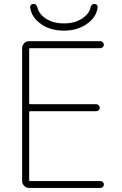

<svg xmlns="http://www.w3.org/2000/svg" viewBox="-20 -961 612 961"><path d="M130.9 -923.8Q129.9 -930.7 134.8 -936Q139.6 -941.4 147.5 -941.4Q163.1 -941.4 167 -923.8Q173.8 -894.5 203.1 -872.1Q242.2 -843.8 300.3 -843.8Q358.4 -843.8 396.5 -872.1Q427.7 -894.5 433.6 -924.8Q437.5 -941.4 453.1 -941.4Q460 -941.4 464.8 -936.5Q469.7 -931.6 468.8 -924.8Q462.9 -877 420.9 -845.7Q372.1 -807.6 299.8 -807.6Q227.5 -807.6 178.7 -845.7Q137.7 -877 130.9 -923.8ZM130.9 -404.3Q126 -404.3 126 -400.4V-58.6Q126 -54.7 130.9 -54.7H482.4Q490.2 -54.7 495.1 -49.8Q500 -44.9 500 -37.6Q500 -30.3 495.1 -25.4Q490.2 -20.5 482.4 -20.5H125Q111.3 -20.5 101.1 -30.8Q90.8 -41 90.8 -54.7V-720.7Q90.8 -734.4 101.1 -744.6Q111.3 -754.9 125 -754.9H482.4Q489.3 -754.9 494.6 -749.5Q500 -744.1 500 -737.3Q500 -730.5 494.6 -725.1Q489.3 -719.7 482.4 -719.7H130.9Q126 -719.7 126 -714.8V-443.4Q126 -439.5 130.9 -439.5H461.9Q468.8 -439.5 474.1 -434.1Q479.5 -428.7 479.5 -421.9Q479.5 -415 474.1 -409.7Q468.8 -404.3 461.9 -404.3Z"/></svg>

Font: Gen Jyuu Gothic ExtraLight
Style: Regular
Weight: 100
Designer: [Source Han Sans]
Ryoko NISHIZUKA  (kana & ideographs); Paul D. Hunt (Latin, Greek & Cyrillic); Wenlong ZHANG  (bopomofo
Version: Version 1.002.20150607